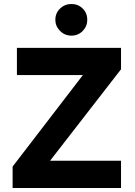

<svg xmlns="http://www.w3.org/2000/svg" viewBox="-20 -939 676 959"><path d="M43 0V-107L394 -564H64.5V-700H584.5V-593L230 -136H584.5V0ZM336.5 -761Q303.5 -761 280 -784.5Q256.5 -808 256.5 -840.5Q256.5 -873.5 280 -896.2Q303.5 -919 336.5 -919Q370.5 -919 393.2 -896.2Q416 -873.5 416 -840.5Q416 -808 393.2 -784.5Q370.5 -761 336.5 -761Z"/></svg>

Font: Overpass ExtraBold
Style: Regular
Weight: 800
Designer: Delve Withrington, Dave Bailey, Thomas Jockin
Foundry: Delve Fonts LLC
Version: Version 4.000; ttfautohint (v1.8.3)